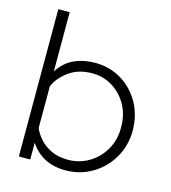

<svg xmlns="http://www.w3.org/2000/svg" viewBox="-102 -744 740 831"><g transform="rotate(15 268.5 -328.0)"><path d="M57 -661H108V-396Q138 -441 179.5 -459.5Q221 -478 272 -478Q337 -478 389.5 -446.5Q442 -415 473 -360Q504 -305 504 -236Q504 -168 471.5 -113Q439 -58 385 -26.5Q331 5 266 5Q162 5 108 -76V-1H57ZM272 -431Q209 -431 166.5 -399.5Q124 -368 108 -329V-142Q118 -118 138.5 -95Q159 -72 190.5 -57Q222 -42 266 -42Q316 -42 358.5 -67Q401 -92 426.5 -136Q452 -180 452 -236Q452 -294 427.5 -337.5Q403 -381 362 -406Q321 -431 272 -431Z"/></g></svg>

Font: Lil Grotesk Light
Style: Regular
Weight: 300
Designer: Bastien Sozeau
Foundry: NBR — Bastien Sozeau
Version: Version 3.003; ttfautohint (v1.8.4.7-5d5b);gftools[0.9.33]